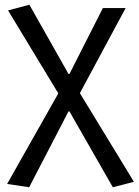

<svg xmlns="http://www.w3.org/2000/svg" viewBox="-20 -577 585 810"><path d="M103 213 269 -107H273L456 213L545 190L317 -184L510 -543H414L273 -265H269L104 -557L14 -533L226 -183L10 199Z"/></svg>

Font: Noto Sans CJK SC Regular
Style: Regular
Weight: 400
Designer: Ryoko NISHIZUKA (kana & ideographs); Paul D. Hunt (Latin, Greek & Cyrillic); Wenlong ZHANG (bopomofo); Sandoll Communica
Foundry: Adobe Systems Incorporated
Version: Version 1.004;PS 1.004;hotconv 1.0.82;makeotf.lib2.5.63406